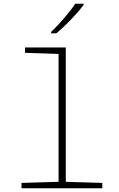

<svg xmlns="http://www.w3.org/2000/svg" viewBox="-20 -1016 640 1036"><path d="M256 -844V-836H284C336 -879 398 -945 431 -989V-996H386C358 -953 298 -883 256 -844ZM96 0H532V-29L335 -35V-760H115V-731L296 -725V-35L96 -29Z"/></svg>

Font: Noto Sans Mono ExtraLight
Style: Regular
Weight: 200
Designer: Monotype Design Team
Foundry: Monotype Imaging Inc.
Version: Version 2.014